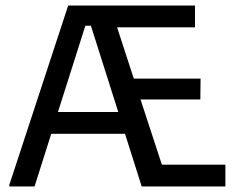

<svg xmlns="http://www.w3.org/2000/svg" viewBox="-20 -670 840 690"><path d="M104.2 0 164.2 -189.2H429.2L489.2 0H790V-78.3H561.7L485 -312.5H700L700.8 -387.5H460.8L400.8 -571.7H680.8V-650H225L13.3 -5V0ZM286.7 -577.5H306.7L405 -267.5H188.3Z"/></svg>

Font: Familjen Grotesk
Style: Regular
Weight: 400
Designer: Anders Wikstroem, Jonas Baeckman, Matilda Gysing, Kristian Moeller
Foundry: Familjen STHLM AB
Version: Version 2.000